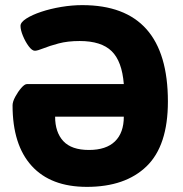

<svg xmlns="http://www.w3.org/2000/svg" viewBox="-20 -728 712 749"><path d="M319 1Q178 1 103.5 -81Q29 -163 29 -317Q29 -331 39.5 -350.5Q50 -370 63 -385Q76 -400 85 -400H463Q456 -489 415.5 -528.5Q375 -568 291 -568Q244 -568 208.5 -558.5Q173 -549 149.5 -539.5Q126 -530 116 -530Q105 -530 92 -547.5Q79 -565 69.5 -588Q60 -611 60 -627Q60 -641 82.5 -655.5Q105 -670 141 -682Q177 -694 219 -701Q261 -708 301 -708Q635 -708 635 -332Q635 -160 552 -79.5Q469 1 319 1ZM327 -143Q394 -143 428.5 -176.5Q463 -210 463 -273H195Q195 -212 227 -177.5Q259 -143 327 -143Z"/></svg>

Font: Asap ExtraBold
Style: Regular
Weight: 800
Designer: Pablo Cosgaya
Foundry: Omnibus-Type
Version: Version 3.001; ttfautohint (v1.8.4.7-5d5b)